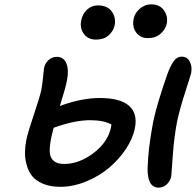

<svg xmlns="http://www.w3.org/2000/svg" viewBox="-20 -924 909 891"><path d="M666 -747.1Q631.3 -747.1 612.1 -772.9Q592.8 -798.8 600.1 -836.9Q606 -864.7 629.4 -884.3Q652.8 -903.8 681.2 -903.8Q721.2 -903.8 740.7 -876.2Q760.3 -848.6 753.9 -814Q748.5 -788.6 725.6 -767.8Q702.6 -747.1 666 -747.1ZM425.8 -740.2Q389.2 -740.2 369.4 -766.4Q349.6 -792.5 356.9 -829.1Q362.8 -859.9 384 -879.4Q405.3 -898.9 434.1 -898.9Q478.5 -898.9 498.5 -871.1Q518.6 -843.3 512.2 -807.1Q505.9 -778.8 483.6 -759.5Q461.4 -740.2 425.8 -740.2ZM716.8 -53.2Q663.1 -53.2 665 -144Q667 -233.4 690.9 -358.9Q707.5 -439.5 756.8 -580.1Q771 -619.1 786.1 -640.1Q801.3 -661.1 823.2 -661.1Q848.6 -661.1 860.6 -638.2Q872.6 -615.2 867.2 -585.9Q864.7 -574.2 839.1 -495.1Q813.5 -416 801.8 -359.9Q787.6 -286.6 781.5 -198Q775.4 -109.4 774.9 -106.9Q770 -82.5 753.2 -67.9Q736.3 -53.2 716.8 -53.2ZM259.8 -57.1Q213.9 -57.1 180.4 -71Q147 -85 129.6 -106.4Q112.3 -127.9 104 -157.7Q95.7 -187.5 95.9 -215.8Q96.2 -244.1 102.1 -274.9Q110.4 -313 137.9 -394.5Q165.5 -476.1 171.9 -507.8Q176.3 -529.8 179.7 -564.7Q183.1 -599.6 184.1 -606.9Q189.5 -632.3 206.3 -646.2Q223.1 -660.2 243.2 -660.2Q275.9 -660.2 288.1 -629.6Q300.3 -599.1 291 -551.8Q285.2 -519 257.8 -432.1Q357.4 -469.2 443.8 -469.2Q537.6 -469.2 578.6 -433.3Q619.6 -397.5 606 -329.1Q596.2 -280.3 563.5 -231.4Q530.8 -182.6 484.4 -144Q438 -105.5 378.4 -81.3Q318.8 -57.1 259.8 -57.1ZM216.8 -279.8Q209.5 -243.7 210.9 -217.8Q212.4 -191.9 229 -177.5Q245.6 -163.1 277.8 -163.1Q346.7 -163.1 413.6 -213.4Q480.5 -263.7 495.1 -333Q495.6 -335 496.1 -339.6Q496.6 -344.2 497.1 -346.2Q460.9 -366.2 397.9 -366.2Q326.2 -366.2 229 -331.1Q220.2 -298.3 216.8 -279.8Z"/></svg>

Font: Shantell Sans Irregular Bouncy
Style: Italic
Weight: 500
Italic angle: -11.31°
Designer: Stephen Nixon, Anya Danilova, Shantell Martin
Foundry: Arrow Type
Version: Version 1.006;[9816181b4]